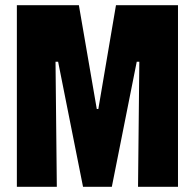

<svg xmlns="http://www.w3.org/2000/svg" viewBox="-20 -720 752 740"><path d="M45 0V-700H284L353 -300H359L427 -700H666V0H512L517 -482H507L411 0H300L204 -482H194L199 0Z"/></svg>

Font: Phudu
Style: Bold
Weight: 700
Version: Version 1.005;gftools[0.9.23]